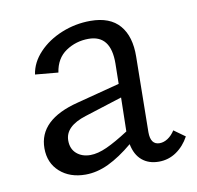

<svg xmlns="http://www.w3.org/2000/svg" viewBox="-57 -478 557 542"><g transform="rotate(-10 222.0 -207.5)"><path d="M444 -52Q430 -26 407.5 -10.5Q385 5 357 5Q328 5 309 -11Q290 -27 284 -58Q247 -27 213.5 -11Q180 5 147 5Q102 5 73.5 -20.5Q45 -46 45 -88Q45 -170 160 -199L283 -231L284 -289Q285 -371 221 -371Q185 -371 156 -351.5Q127 -332 121 -292L55 -298Q60 -332 86.5 -360Q113 -388 152.5 -404Q192 -420 235 -420Q291 -420 318.5 -388Q346 -356 345 -298L342 -82Q342 -46 368 -46Q380 -46 391.5 -53.5Q403 -61 412 -75ZM170 -47Q191 -47 217.5 -59Q244 -71 281 -95L283 -192L176 -158Q115 -139 115 -98Q115 -74 130.5 -60.5Q146 -47 170 -47Z"/></g></svg>

Font: Ysabeau
Style: Regular
Weight: 400
Designer: Christian Thalmann (Catharsis Fonts)
Version: Version 0.003